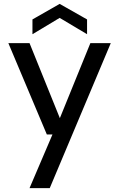

<svg xmlns="http://www.w3.org/2000/svg" viewBox="-20 -748 613 988"><path d="M132 220 250 -56H221L23 -526H132L288 -140L445 -526H550L236 220ZM147 -572V-648L287 -728L428 -648V-572L287 -656Z"/></svg>

Font: DM Sans 9pt Medium
Style: Regular
Weight: 500
Version: Version 4.004;gftools[0.9.30]